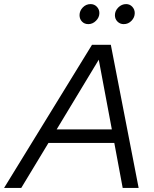

<svg xmlns="http://www.w3.org/2000/svg" viewBox="-69 -919 755 939"><path d="M-49 0 381 -700H473L609 0H531L490 -220H168L35 0ZM208 -286H478L414 -627ZM363 -801Q344 -801 332 -813.5Q320 -826 320 -844.8Q320 -866 335.8 -882.5Q351.6 -899 374 -899Q392.2 -899 404.6 -886.1Q417 -873.1 417 -855Q417 -834 400.5 -817.5Q384 -801 363 -801ZM536 -801Q518 -801 505.5 -813.5Q493 -826 493 -844.8Q493 -866 509.5 -882.5Q526 -899 547.8 -899Q565.7 -899 577.8 -886.1Q590 -873.1 590 -855Q590 -834 574.2 -817.5Q558.4 -801 536 -801Z"/></svg>

Font: Red Hat Display
Style: Italic
Weight: 300
Italic angle: -12°
Designer: Pentagram, MCKL
Foundry: Pentagram, MCKL
Version: Version 1.023